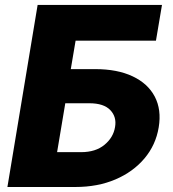

<svg xmlns="http://www.w3.org/2000/svg" viewBox="-20 -747 690 767"><path d="M9.6 0 130.3 -727.3H627.1L603 -584.5H282L262.8 -470.9H360.1Q448.9 -470.9 509.8 -442.1Q570.7 -413.4 598.2 -361.2Q625.7 -308.9 614 -238.3Q602.3 -167.6 557 -114Q511.7 -60.4 441.1 -30.2Q370.4 0 281.2 0ZM208.1 -139.2H304.3Q361.9 -139.2 397.4 -168.5Q432.9 -197.8 439.6 -239.7Q446.7 -279.8 420.6 -307.2Q394.5 -334.5 337 -334.5H240.8Z"/></svg>

Font: Inter UI Extra Bold
Style: Italic
Weight: 800
Italic angle: 9.39999°
Designer: Rasmus Andersson
Foundry: rsms
Version: 3.2;8d6f07862